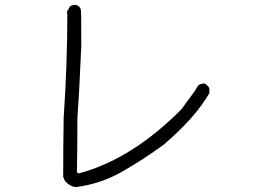

<svg xmlns="http://www.w3.org/2000/svg" viewBox="-20 -761 1040 784"><path d="M290 3Q266 1 245 -22L238 -39Q238 -159 240 -280Q255 -502 255 -703L253 -713L266 -735Q274 -741 290 -741Q306 -736 310 -722Q312 -712 312 -575Q304 -387 296 -280Q296 -136 294 -57L302 -53Q519 -111 722 -316Q739 -341 757 -364Q775 -387 790 -413L792 -414Q800 -420 816 -420Q830 -411 835 -400V-381Q778 -281 648 -170Q566 -110 478.5 -60Q391 -10 290 3Z"/></svg>

Font: Yozai
Style: Regular
Weight: 400
Designer: LXGW / Y.OzVox
Foundry: LXGW / Y.OzVox
Version: Version 0.861;October 22, 2024